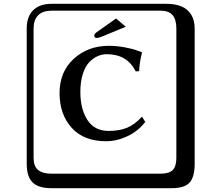

<svg xmlns="http://www.w3.org/2000/svg" viewBox="-20 -774 1140 1006"><path d="M588 -677 639 -634 521 -585Q498 -575 486 -575Q474 -575 474 -589Q474 -596 486 -605ZM551 -534Q591 -534 634 -526Q677 -518 699 -509L722 -501L724 -498Q711 -448 709 -401L691 -400Q646 -490 540 -490Q515 -490 492 -480Q469 -470 448 -448.5Q427 -427 414 -386.5Q401 -346 401 -292Q401 -203 438 -145.5Q475 -88 550 -88Q605 -88 645.5 -104.5Q686 -121 724 -163L741 -135Q704 -87 648 -60.5Q592 -34 536 -34Q419 -34 355.5 -104.5Q292 -175 292 -286Q292 -398 366.5 -466Q441 -534 551 -534ZM249 -718Q204 -718 180 -694Q156 -670 156 -625V53Q156 97 179.5 116.5Q203 136 249 136H821Q866 136 885 117Q904 98 904 53V-625Q904 -671 884.5 -694.5Q865 -718 821 -718ZM1000 84Q1000 153 973.5 182.5Q947 212 881 212H249Q181 212 150.5 181.5Q120 151 120 84V-625Q120 -687 154 -720.5Q188 -754 249 -754H851Q897 -754 929.5 -741Q962 -728 981 -698.5Q1000 -669 1000 -625Z"/></svg>

Font: Libertinus Keyboard
Style: Regular
Weight: 700
Designer: Philipp H. Poll
Foundry: Khaled Hosny
Version: Version 6.7